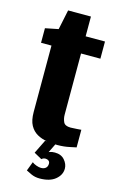

<svg xmlns="http://www.w3.org/2000/svg" viewBox="-117 -635 526 853"><g transform="rotate(15 146.0 -209.0)"><path d="M194 4Q170 4 145.5 0Q121 -4 100.5 -15.5Q80 -27 67.5 -49.5Q55 -72 55 -111V-416H7V-483L67 -495L86 -586H191V-495H280V-416H191V-135Q191 -117 198 -101.5Q205 -86 231 -86Q244 -86 261 -87.5Q278 -89 280 -89V-8Q278 -8 251.5 -2Q225 4 194 4ZM156 168Q135 168 117.5 160Q100 152 93 148L109 106Q116 112 128.5 116.5Q141 121 150 121Q164 121 172 114Q180 107 180 94Q180 85 174 80.5Q168 76 160 76Q154 76 149.5 78Q145 80 142 83L106 63L137 0H187L161 53L154 49Q160 46 170 42.5Q180 39 193 39Q222 39 238 57.5Q254 76 254 97Q254 126 228.5 147Q203 168 156 168Z"/></g></svg>

Font: Alumni Sans Thin ExtraBold
Style: Regular
Weight: 800
Version: Version 1.018